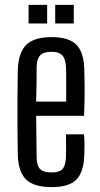

<svg xmlns="http://www.w3.org/2000/svg" viewBox="-20 -759 408 786"><path d="M250 -209H324Q326 -189 326 -165Q326 -141 325 -121Q322 -53 292 -23Q262 7 192 7Q120 7 88 -23Q56 -53 53 -121Q52 -171 51.5 -234.5Q51 -298 51.5 -362Q52 -426 53 -478Q57 -547 89 -577Q121 -607 192 -607Q260 -607 291 -577.5Q322 -548 325 -480Q326 -457 326.5 -403Q327 -349 324 -285H128Q128 -244 129 -203Q130 -162 130 -114Q131 -79 145 -66Q159 -53 191 -53Q222 -53 235 -66Q248 -79 250 -114Q251 -150 250 -209ZM192 -547Q159 -547 145 -533Q131 -519 130 -487Q130 -446 129.5 -411.5Q129 -377 128 -343H251Q251 -393 251 -431Q251 -469 250 -487Q248 -519 234.5 -533Q221 -547 192 -547ZM206 -663V-739H282V-663ZM97 -663V-739H173V-663Z"/></svg>

Font: Big Shoulders Display Medium
Style: Regular
Weight: 500
Designer: Patric King
Foundry: XO Type Co
Version: Version 1.000; ttfautohint (v1.8.2)